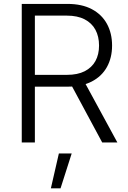

<svg xmlns="http://www.w3.org/2000/svg" viewBox="-20 -748 672 1008"><path d="M94.2 0V-727.5H334Q410.2 -727.5 462.4 -699.7Q514.6 -671.9 541.5 -622.6Q568.4 -573.2 568.4 -508.8Q568.4 -444.8 541.3 -396Q514.2 -347.2 461.9 -320.1Q409.7 -293 333.5 -293H132.3V-355H331.5Q387.2 -355 424.6 -374Q461.9 -393.1 481 -427.5Q500 -461.9 500 -508.8Q500 -556.6 481 -591.8Q461.9 -627 424.3 -646.5Q386.7 -666 330.6 -666H163.1V0ZM516.6 0 339.8 -328.6H417.5L596.2 0ZM247.1 240.7 289.1 57.6H356.4L297.9 240.7Z"/></svg>

Font: Inter 16pt Light
Style: Regular
Weight: 300
Version: Version 4.001;git-66647c0bb